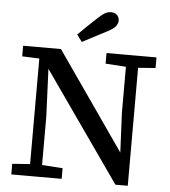

<svg xmlns="http://www.w3.org/2000/svg" viewBox="-59 -932 880 991"><g transform="rotate(5 381.0 -436.5)"><path d="M36 0V-55L146 -63H177L297 -55V0ZM128 0V-642H176L190 -312V0ZM471 -612V-667H730V-612L624 -604H594ZM576 6 180 -559H160L141 -608L39 -612V-667H235L589 -158L587 -155L577 -367V-667H640V6ZM312 -749Q337 -774 361.5 -797.5Q386 -821 411 -844Q431 -863 445.5 -871Q460 -879 476 -879Q495 -879 507 -868Q519 -857 519 -839Q519 -823 507.5 -809Q496 -795 469 -781Q436 -764 404 -747Q372 -730 339 -713Z"/></g></svg>

Font: Source Serif 4 Medium
Style: Regular
Weight: 500
Designer: Frank Grießhammer
Foundry: Adobe Systems Incorporated
Version: Version 4.004;hotconv 1.0.116;makeotfexe 2.5.65601